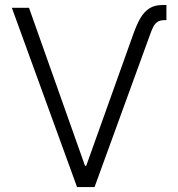

<svg xmlns="http://www.w3.org/2000/svg" viewBox="-20 -759 723 779"><path d="M97.7 -727.3 324.9 -86.3 329.9 -86.6 521 -621.1Q535.5 -661.9 550.6 -687.1Q565.7 -712.4 586.8 -725.5Q608 -738.6 638.1 -738.6H655.2V-677.2H646.7Q630 -677.2 619.5 -670.5Q609 -663.7 602.1 -650.6Q595.2 -637.4 587 -613.6L363.6 0H292.6L28.1 -727.3Z"/></svg>

Font: DeltaSans Light
Style: Regular
Weight: 300
Designer: Rasmus Andersson
Foundry: rsms
Version: Version 3.012